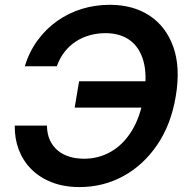

<svg xmlns="http://www.w3.org/2000/svg" viewBox="-20 -757 776 787"><path d="M306.6 9.8Q241.7 9.8 191.7 -10Q141.6 -29.8 107.7 -64.2Q73.7 -98.6 56.6 -144.3Q39.6 -189.9 40.5 -242.2H172.4Q172.9 -208.5 184.3 -183.1Q195.8 -157.7 216.1 -140.6Q236.3 -123.5 263.9 -115Q291.5 -106.4 325.2 -106.4Q384.3 -106.4 434.8 -135.3Q485.4 -164.1 520.5 -221.4Q555.7 -278.8 569.8 -363.8Q584 -447.8 568.4 -505.1Q552.7 -562.5 512.7 -591.8Q472.7 -621.1 412.6 -621.1Q378.9 -621.1 348.1 -612.5Q317.4 -604 291.3 -587.2Q265.1 -570.3 245.1 -544.9Q225.1 -519.5 212.9 -485.4H81.5Q100.1 -545.4 134.3 -592Q168.5 -638.7 214.6 -671.1Q260.7 -703.6 315.4 -720.5Q370.1 -737.3 430.2 -737.3Q525.4 -737.3 593 -692.9Q660.6 -648.4 690.4 -564.7Q720.2 -481 700.7 -363.8Q681.6 -247.1 624.5 -163.3Q567.4 -79.6 485.1 -34.9Q402.8 9.8 306.6 9.8ZM286.1 -315.9 304.2 -423.8H610.4L592.3 -315.9Z"/></svg>

Font: Inter SemiBold
Style: Italic
Weight: 600
Italic angle: -9.3988°
Designer: Rasmus Andersson
Foundry: rsms
Version: Version 4.001;git-66647c0bb